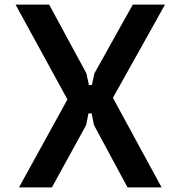

<svg xmlns="http://www.w3.org/2000/svg" viewBox="-20 -820 790 840"><path d="M63 0 275 -385 48 -800H195L358 -499L369 -448H382L393 -499L561 -800H702L474 -392L687 0H538L391 -273L381 -324H367L357 -273L207 0Z"/></svg>

Font: Martian Mono SemiExpanded Medium
Style: Regular
Weight: 500
Width: 6
Designer: Roman Shamin
Foundry: Evil Martians
Version: Version 1.000